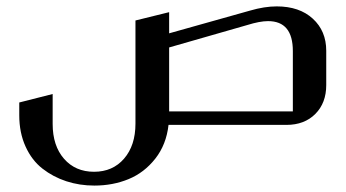

<svg xmlns="http://www.w3.org/2000/svg" viewBox="-20 -389 1079 598"><path d="M872.1 0H504.9Q498 61.5 463.6 105.2Q429.2 148.9 380.4 168.9Q331.5 189 273.9 189Q227.5 189 186.5 175.5Q145.5 162.1 112.3 136.2Q79.1 110.4 59.6 67.4Q40 24.4 40 -29.8V-69.8L144 -96.2V-2.9Q144 64.9 179.4 105.5Q214.8 146 272.9 146Q331.1 146 366.5 105Q401.9 64 401.9 -3.9V-325.2L506.8 -351.1V-285.2L758.8 -356Q803.7 -369.1 841.8 -369.1Q912.6 -369.1 954.3 -330.8Q996.1 -292.5 996.1 -231V-124Q996.1 -68.4 962.2 -34.2Q928.2 0 872.1 0ZM506.8 -42H892.1V-230Q892.1 -323.2 814.9 -323.2Q789.1 -323.2 750 -311L506.8 -241.2Z"/></svg>

Font: Wesal
Style: Regular
Weight: 400
Designer: Ahmed zaza
Foundry: Ahmed zaza
Version: Version 2.01